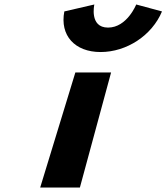

<svg xmlns="http://www.w3.org/2000/svg" viewBox="-20 -836 742 856"><path d="M587.3 -816C587.3 -816 546.3 -713 461.7 -713C377.1 -713 400.6 -816 400.6 -816L266.8 -785C246.1 -678 313.4 -604 428.4 -604C544.9 -604 657.5 -678 702.2 -785ZM316 -513H475.3L336.2 0H159.2Z"/></svg>

Font: Hussar
Style: BdSuprConOblThree
Weight: 700
Foundry: Cannot Into Space Fonts
Version: Version 2.00